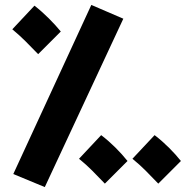

<svg xmlns="http://www.w3.org/2000/svg" viewBox="-20 -724 775 780"><path d="M162 36 481 -648 351 -704 34 -17ZM135 -504 227 -596C199 -630 161 -669 120 -701L30 -605C72 -570 94 -546 135 -504ZM406 22 498 -70C470 -105 432 -144 391 -175L301 -79C343 -45 365 -20 406 22ZM623 22 715 -70C687 -105 649 -144 608 -175L518 -79C560 -45 582 -20 623 22Z"/></svg>

Font: Noto Sans Arabic ExtCond Blk
Style: Regular
Weight: 900
Width: 2
Designer: Monotype Design Team, Nadine Chahine, Nizar Qandah and Khaled Hosny
Foundry: Monotype Imaging Inc.
Version: Version 2.012